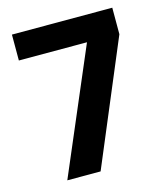

<svg xmlns="http://www.w3.org/2000/svg" viewBox="-99 -715 679 791"><g transform="rotate(-15 240.5 -319.5)"><path d="M232.5 0H90.5L316 -528.5H25.5V-639H453.5V-526Z"/></g></svg>

Font: Anek Malayalam Medium SemiBold
Style: Regular
Weight: 600
Version: Version 1.003